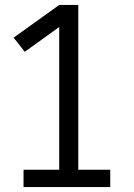

<svg xmlns="http://www.w3.org/2000/svg" viewBox="-20 -755 540 775"><path d="M75 0V-70H219V-646L80 -546L35 -603L219 -735H296V-70H425V0Z"/></svg>

Font: Iosevka SS04
Style: Regular
Weight: 400
Monospace: yes
Designer: Belleve Invis
Foundry: Belleve Invis
Version: Version 19.0.0; ttfautohint (v1.8.4)